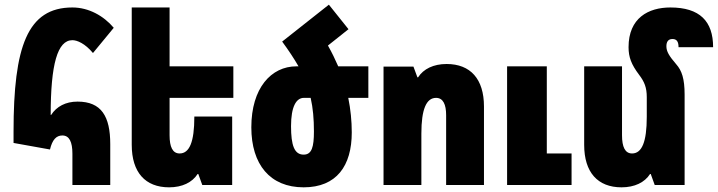

<svg xmlns="http://www.w3.org/2000/svg" viewBox="-20 -792 3073 822"><path d="M290 0H452V-175C452 -294 414 -357 312 -357C261 -357 222 -336 199 -300H197C197 -517 226 -620 290 -620C310 -620 344 -606 378 -565L467 -673C424 -724 360 -760 290 -760C97 -760 38 -592 38 -229V-180L194 -152C204 -194 221 -212 247 -212C277 -212 290 -184 290 -134Z M974 -293H812V-292C812 -184 791 -135 749 -135C719 -135 706 -163 706 -213V-373H979V-508H706V-760H544V-172C544 -54 602 10 704 10C760 10 803 -11 826 -47H829L846 0H974Z M1188 -614C1216 -576 1239 -541 1258 -508H1249C1141 -508 1056 -415 1056 -247C1056 -88 1136 10 1280 10C1421 10 1486 -82 1486 -225C1486 -274 1481 -324 1471 -373H1557V-508H1428C1415 -538 1401 -567 1384 -597L1472 -667L1388 -772ZM1281 -373H1310C1320 -329 1324 -283 1324 -229C1324 -163 1315 -130 1280 -130C1240 -130 1226 -170 1226 -252C1226 -335 1248 -373 1281 -373Z M1622 0H1784V-220C1784 -324 1805 -373 1847 -373C1877 -373 1890 -345 1890 -299V0H2052V-336C2052 -454 1994 -518 1892 -518C1836 -518 1793 -497 1770 -461H1767L1750 -507H1622ZM2151 0H2427V-135H2321V-508H2151Z M2911 -387C2911 -455 2899 -490 2875 -517C2844 -553 2833 -572 2833 -594C2833 -612 2840 -625 2859 -625C2877 -625 2885 -614 2885 -590H3033C3033 -701 2976 -760 2850 -760C2756 -760 2671 -715 2671 -590C2671 -547 2683 -516 2716 -472C2739 -442 2749 -417 2749 -376V-292C2749 -184 2728 -135 2686 -135C2656 -135 2643 -163 2643 -213V-508H2481V-172C2481 -54 2539 10 2641 10C2697 10 2740 -11 2763 -47H2766L2783 0H2911Z"/></svg>

Font: Noto Sans Armenian ExtraCondensed Black
Style: Regular
Weight: 900
Width: 2
Designer: Monotype Design Team
Foundry: Monotype Imaging Inc.
Version: Version 2.008